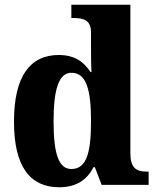

<svg xmlns="http://www.w3.org/2000/svg" viewBox="-20 -780 662 810"><path d="M230 10C303 10 347 -22 375 -75H380L409 0H607V-56H599C554 -56 530 -72 530 -134V-760H281V-704H289C330 -704 364 -697 364 -643V-588C364 -550 364 -506 366 -476H362C335 -517 297 -548 228 -548C108 -548 39 -460 39 -267C39 -75 108 10 230 10ZM281 -67C227 -67 206 -133 206 -268C206 -400 227 -473 281 -473C345 -473 364 -400 364 -269C364 -135 345 -67 281 -67Z"/></svg>

Font: Noto Serif Hebrew SemiCondensed ExtraBold
Style: Regular
Weight: 800
Width: 4
Designer: Monotype Design Team
Foundry: Monotype Imaging Inc.
Version: Version 2.004